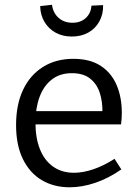

<svg xmlns="http://www.w3.org/2000/svg" viewBox="-20 -787 588 816"><path d="M276 9Q209 9 157.6 -21.4Q106.3 -51.8 77.3 -111Q48.3 -170.3 48.3 -255.5Q48.3 -342.2 78 -405.2Q107.8 -468.2 162.8 -502.6Q217.8 -537 291.7 -537Q362.2 -537 407.7 -507.4Q453.2 -477.7 475.5 -425.9Q497.7 -374 497.7 -307.2Q497.7 -296.3 497 -285Q496.2 -273.8 494.5 -258.3H109V-314.7H424.3L415.3 -308.7Q416.3 -354.2 404 -392.3Q391.8 -430.3 362.9 -453.1Q334 -476 285.8 -476Q234.7 -476 200.1 -449Q165.5 -422 148.1 -374.8Q130.7 -327.5 130.7 -265.7Q130.7 -200.5 149.7 -152.9Q168.7 -105.2 205.6 -79Q242.5 -52.7 294.7 -52.7Q332.5 -52.7 376.5 -67.5Q420.5 -82.2 466.8 -112L495.7 -67Q440.2 -28.5 384.2 -9.8Q328.2 9 276 9ZM285.3 -631.7Q246.7 -631.7 216.7 -648Q186.7 -664.3 169.2 -693.7Q151.7 -723 150.7 -761L201 -766.7Q205.3 -732.3 228.8 -711.3Q252.3 -690.3 287.7 -690.3Q322.7 -690.3 344.3 -710.2Q366 -730 369 -763L418.3 -765.3Q419 -726.3 402.3 -696Q385.7 -665.7 355.5 -648.7Q325.3 -631.7 285.3 -631.7Z"/></svg>

Font: Bitter Thin
Style: Regular
Weight: 100
Designer: Sol Matas, and Bitter project Authors
Foundry: Sol Matas
Version: Version 2.002